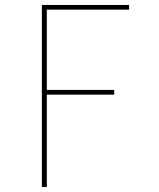

<svg xmlns="http://www.w3.org/2000/svg" viewBox="-20 -755 640 775"><path d="M149 0V-735H501V-716H169V-392H441V-373H169V0Z"/></svg>

Font: Iosevka Aile Thin
Style: Regular
Weight: 100
Designer: Belleve Invis
Foundry: Belleve Invis
Version: Version 31.1.0; ttfautohint (v1.8.4)